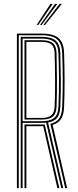

<svg xmlns="http://www.w3.org/2000/svg" viewBox="-20 -974 403 994"><path d="M67.5 0V-800H197Q234.5 -800 259.6 -790.6Q284.8 -781.2 297.8 -759.1Q310.8 -737 311.8 -698.8Q314.2 -625.8 314.4 -556.9Q314.5 -488 311.8 -420.5Q310.2 -380.2 296.5 -358.8Q282.8 -337.2 252.5 -327.5L327.5 0H317.5L240.8 -333.2Q272.2 -340.5 286.2 -360.8Q300.2 -381 302 -420.5Q305 -489.2 304.9 -558.4Q304.8 -627.5 302 -698.8Q300.8 -733.2 289.1 -753.6Q277.5 -774 254.6 -782.8Q231.8 -791.5 197 -791.5H77.2V0ZM106.8 0V-329.5H193.2Q198.2 -329.5 202.9 -329.5Q207.5 -329.5 211.5 -329.8L287.2 0H277L203.8 -321Q201.2 -320.8 198.6 -320.8Q196 -320.8 193.2 -320.8H116.5V0ZM87.2 0V-783H197Q229 -783 249.8 -774.8Q270.5 -766.5 280.9 -748Q291.2 -729.5 292.2 -698.5Q294.2 -631.8 294.9 -560.6Q295.5 -489.5 292.2 -421.5Q290.5 -383 275.8 -364.1Q261 -345.2 228.8 -340L307.2 0H297.2L219 -338.8Q213.2 -338.5 207.4 -338.2Q201.5 -338 196 -338H97V0ZM97 -346.5H196Q239.5 -346.5 260.1 -363.4Q280.8 -380.2 282.5 -421.8Q285.5 -491.5 285.4 -559.6Q285.2 -627.8 282.5 -697.5Q280.5 -742.2 259 -758.2Q237.5 -774.2 197 -774.2H97ZM106.8 -355V-765.8H197Q234 -765.8 252.9 -751.1Q271.8 -736.5 272.8 -697.5Q274.2 -626.5 274.8 -557.6Q275.2 -488.8 272.8 -421.8Q271.2 -384.8 252.9 -369.9Q234.5 -355 196 -355ZM116.5 -363.5H196Q229.5 -363.5 245.5 -376.8Q261.5 -390 262.8 -422.8Q265.8 -490.5 265.2 -558.6Q264.8 -626.8 262.8 -697.5Q262 -730.8 246.1 -744Q230.2 -757.2 197 -757.2H116.5ZM169.8 -845 241.2 -954H253.2L178.5 -845ZM204.5 -845 288.5 -954H300.2L213.2 -845ZM187.2 -845 265 -954H276.8L195.8 -845Z"/></svg>

Font: Big Shoulders Inline Text ExtraLight
Style: Regular
Weight: 250
Version: Version 2.002